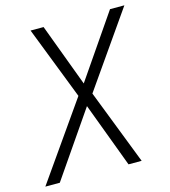

<svg xmlns="http://www.w3.org/2000/svg" viewBox="-123 -797 781 883"><g transform="rotate(-15 267.5 -355.5)"><path d="M166 -710.9 277.3 -412.6 482.4 -711.4H550.8L303.7 -357.4L442.4 0H379.9L264.6 -308.1L52.7 0H-16.1L238.8 -363.8L104 -710.9Z"/></g></svg>

Font: Roboto Condensed Light
Style: Italic
Weight: 300
Italic angle: -12°
Designer: Christian Robertson
Foundry: Google
Version: Version 3.0; 2020